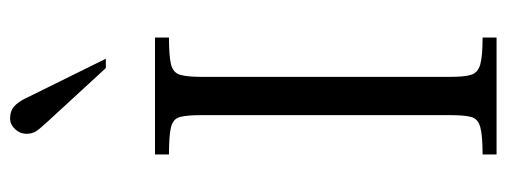

<svg xmlns="http://www.w3.org/2000/svg" viewBox="-324 -656 980 371"><g transform="rotate(-90 165.5 -470.0)"><path d="M53 0V-27Q90 -27 106 -31.5Q122 -36 125.5 -49Q129 -62 129 -89V-571Q129 -598 125.5 -611.5Q122 -625 106 -629Q90 -633 53 -633V-660H279V-633Q243 -633 227 -629Q211 -625 207 -611.5Q203 -598 203 -571V-89Q203 -62 207 -49Q211 -36 227 -31.5Q243 -27 279 -27V0ZM220 -755 117 -867Q102 -883 97.5 -890.5Q93 -898 93 -908Q93 -921 102 -930.5Q111 -940 123 -940Q137 -940 146 -932Q155 -924 162 -909L238 -755Z"/></g></svg>

Font: Frank Ruhl Libre Light
Style: Regular
Weight: 300
Designer: Yanek Iontef
Foundry: Fontef
Version: Version 6.003;gftools[0.9.30]